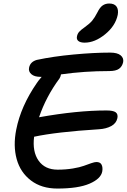

<svg xmlns="http://www.w3.org/2000/svg" viewBox="-20 -1049 728 1102"><path d="M465.8 -804.2Q440.9 -804.2 429.4 -814Q418 -823.7 421.9 -840.8Q424.8 -856 434.8 -866.9Q444.8 -877.9 467.8 -894Q495.1 -913.6 509.5 -930.9Q523.9 -948.2 539.1 -978Q553.2 -1006.8 569.3 -1017.8Q585.4 -1028.8 606.9 -1028.8Q636.7 -1028.8 648.9 -1011.2Q661.1 -993.7 655.8 -963.9Q642.6 -900.4 583.5 -852.3Q524.4 -804.2 465.8 -804.2ZM309.1 33.2Q218.3 33.2 157.5 -13.2Q96.7 -59.6 75.7 -136Q54.7 -212.4 73.2 -305.2Q99.6 -439.5 190.9 -571.8Q197.8 -583 219.2 -607.9H212.9Q177.2 -607.9 159.7 -623.5Q142.1 -639.2 147 -661.1Q153.8 -694.3 190.9 -705.1Q284.2 -725.1 401.9 -736.1Q519.5 -747.1 611.8 -747.1Q653.3 -747.1 672.1 -731.7Q690.9 -716.3 687 -692.9Q681.6 -667.5 663.3 -654.3Q645 -641.1 606.9 -641.1Q464.4 -641.1 330.1 -622.1Q328.1 -609.4 321.8 -599.1Q244.1 -494.1 204.1 -376Q422.4 -415 590.8 -415Q629.9 -415 644 -404.5Q658.2 -394 653.8 -371.1Q647.5 -341.3 618.4 -325.4Q589.4 -309.6 547.9 -307.1Q301.8 -291.5 175.8 -264.2Q165 -178.7 201.4 -127Q237.8 -75.2 311 -75.2Q357.4 -75.2 398.2 -82Q439 -88.9 461.2 -97.2Q483.4 -105.5 503.4 -112.3Q523.4 -119.1 533.2 -119.1Q555.7 -119.1 563.2 -103.5Q570.8 -87.9 566.9 -64.9Q559.1 -22.9 494.1 5.1Q429.2 33.2 309.1 33.2Z"/></svg>

Font: Shantell Sans Irregular
Style: Italic
Weight: 500
Italic angle: -11.31°
Designer: Stephen Nixon, Anya Danilova, Shantell Martin
Foundry: Arrow Type
Version: Version 1.006;[9816181b4]